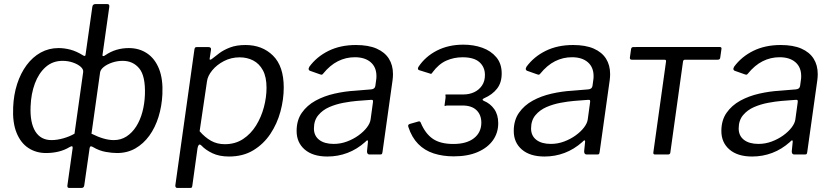

<svg xmlns="http://www.w3.org/2000/svg" viewBox="-20 -762 4106 947"><path d="M321.1 165Q310.8 165 312.4 152.4L338.3 -31.4Q339.3 -38.2 335.9 -40Q332.5 -41.9 323.6 -36.8Q298.4 -21.4 268.9 -14.3Q239.4 -7.2 207.2 -7.2Q157.8 -7.2 120 -32.1Q82.1 -56.9 61.7 -107.1Q41.3 -157.2 44.9 -232.9Q47.4 -294.6 64.5 -347.7Q81.7 -400.8 111.2 -440.7Q140.7 -480.6 180.8 -502.8Q220.9 -524.9 268.6 -524.9Q297.4 -524.9 327.2 -517.1Q357 -509.3 390 -488.7Q400.8 -482.1 401.8 -491.4L435.3 -727.5Q436.8 -742 451.2 -742H508.8Q521.3 -742 519 -727.7L485.6 -491.4Q484.6 -486.1 488.5 -485.4Q492.4 -484.7 497.7 -488.7Q525.5 -507.8 554.7 -516.4Q583.9 -524.9 615.3 -524.9Q666.8 -524.9 705.6 -498.8Q744.3 -472.7 764.4 -422.3Q784.5 -371.9 781 -297.4Q778.2 -238.5 761.9 -185.7Q745.5 -132.9 716.7 -93Q687.9 -53.2 648 -30.2Q608.1 -7.2 557.2 -7.2Q532.3 -7.2 500.8 -12.9Q469.3 -18.5 438.4 -36.8Q431.3 -41.2 427.2 -40Q423 -38.9 422 -31.4L395.6 152.2Q394 165 381.8 165ZM234 -71Q261.3 -71 292.2 -79.7Q323.2 -88.5 347.5 -102.6L390.2 -406.3Q392.2 -420.2 377.6 -433Q363 -445.7 339.1 -453.8Q315.2 -461.9 288.8 -461.9Q239.7 -461.9 205.3 -431.4Q170.9 -400.9 152 -350.1Q133.1 -299.2 130.9 -237.5Q127.4 -157.5 154 -114.2Q180.7 -71 234 -71ZM541.2 -71Q576.3 -71 604.1 -89Q631.8 -107 651.7 -138.1Q671.5 -169.3 682.3 -209.6Q693.1 -250 694.8 -295.5Q697.8 -387.1 666.9 -424.5Q636 -461.9 585.1 -461.9Q558.2 -461.9 533.2 -453.4Q508.2 -444.9 491.9 -431.9Q475.7 -418.8 473.7 -404.9L431.2 -102.6Q464 -86.3 490.8 -78.7Q517.5 -71 541.2 -71Z M853.6 165Q848.5 165 846.2 160.5Q843.8 156 845.1 150L938.7 -516.5Q940 -525.2 942.5 -527.6Q945.1 -530 954.5 -530H1006.9Q1014.3 -530 1018.2 -526.6Q1022 -523.3 1020.7 -516.1L1014.1 -473.3Q1013.1 -467.3 1016.8 -467.4Q1020.6 -467.4 1027.6 -473.2Q1040.4 -483.4 1061.3 -499.3Q1082.1 -515.2 1114.1 -527.6Q1146 -540 1190.9 -540Q1273.6 -540 1326.6 -487.6Q1379.5 -435.3 1379.5 -330.4Q1379.5 -271.8 1363.2 -211.6Q1346.8 -151.4 1313.5 -101.5Q1280.2 -51.6 1229.5 -20.8Q1178.8 10 1109.6 10Q1061.7 10 1027.9 -6.1Q994.1 -22.2 973.9 -43.8Q965.4 -52.1 960.8 -47.5Q956.3 -42.8 954.3 -31.4L928.5 154.6Q927.5 161 925.6 163Q923.7 165 917.6 165H853.6ZM1088.9 -50.8Q1140.4 -50.8 1179 -76.3Q1217.5 -101.8 1243.1 -143.1Q1268.6 -184.4 1281.6 -233.3Q1294.6 -282.2 1294.6 -329.1Q1294.6 -382.2 1276.7 -415.3Q1258.8 -448.3 1228.9 -463.7Q1199 -479.2 1161.9 -479.2Q1119.9 -479.2 1084.5 -460.7Q1049 -442.3 1026.7 -414.9Q1004.4 -387.5 1001 -361.3L964.6 -114.8Q990.9 -84.5 1020.7 -67.7Q1050.5 -50.8 1088.9 -50.8Z M1781.3 -61.7Q1740.4 -25.3 1693.5 -7.7Q1646.6 10 1594.6 10Q1523.2 10 1483.1 -24.4Q1443 -58.8 1443 -115.8Q1443 -169 1468.7 -205.7Q1494.4 -242.4 1536.4 -265.5Q1578.5 -288.5 1629.6 -300.1Q1680.7 -311.7 1731.3 -314.6L1810 -321.1Q1829 -322.6 1831.3 -338.2L1835 -365.4Q1836 -370.8 1836.4 -376.1Q1836.7 -381.4 1836.7 -386.6Q1836.7 -430.5 1808.3 -455.1Q1779.9 -479.7 1730.1 -479.7Q1685.8 -479.7 1646.6 -460Q1607.3 -440.2 1573.2 -398.1Q1570.2 -394.3 1567.3 -393.7Q1564.5 -393.2 1558.8 -395.2L1507.9 -413.2Q1504.2 -415.2 1502.6 -419.3Q1501 -423.5 1505.7 -432.7Q1542 -482.3 1600.5 -511.2Q1658.9 -540 1735.8 -540Q1796.9 -540 1837.3 -522.4Q1877.7 -504.7 1898 -472.7Q1918.3 -440.7 1918.3 -396.6Q1918.3 -389.6 1917.8 -382.2Q1917.3 -374.8 1916.3 -366.8L1866.6 -12.3Q1865.3 -3.8 1863 -1.9Q1860.7 0 1853.3 0H1802.5Q1796 0 1793 -4.3Q1790 -8.6 1790.2 -16.1L1795 -63.6Q1794.5 -76.9 1781.3 -61.7ZM1819.4 -256.8Q1820.6 -265.1 1818.6 -267.8Q1816.5 -270.5 1808.9 -269.5L1739.8 -264.2Q1710.3 -261.7 1673.7 -254.9Q1637.2 -248.1 1604.1 -233.8Q1571.1 -219.4 1549.7 -193.6Q1528.4 -167.9 1528.4 -128.2Q1528.4 -92.6 1554.2 -72.4Q1580.1 -52.2 1626 -52.2Q1659.9 -52.2 1691.4 -64Q1722.9 -75.8 1748.1 -94Q1774.1 -112.8 1789.8 -133.6Q1805.6 -154.4 1808 -173.4Z M2218.1 9.2Q2163.6 9.2 2118.8 -5.4Q2074 -20 2042.6 -52Q2011.2 -83.9 1994.4 -135.1Q1989.7 -147.3 2001.2 -150.7L2045 -163.2Q2052.5 -164.6 2055.5 -156.1Q2077.7 -103 2114.7 -77.5Q2151.8 -51.9 2216 -51.9Q2281.7 -51.9 2317.9 -80.5Q2354.1 -109 2354.1 -157.5Q2353.8 -196 2330 -218.8Q2306.3 -241.6 2261 -241.6H2188.6Q2181.8 -241.9 2177.7 -239.9Q2173.5 -237.9 2172.5 -241.6L2177.6 -280.3Q2178.2 -287.8 2176.9 -291.9Q2175.7 -296.1 2179.4 -296.1H2265.7Q2294.7 -296.1 2318.6 -307.2Q2342.4 -318.3 2357.3 -340Q2372.1 -361.7 2371.8 -392.5Q2371.8 -430.9 2345 -455.2Q2318.2 -479.5 2261.5 -479.5Q2218.6 -479.5 2181.2 -462.9Q2143.9 -446.3 2113.5 -405.4Q2108 -394.6 2101.1 -399.1L2046.5 -416.2Q2041.5 -418.2 2041.3 -422.8Q2041 -427.3 2044.3 -432.7Q2077.6 -483 2134.7 -512.4Q2191.8 -541.7 2265.7 -541.7Q2316 -541.7 2358.6 -526.6Q2401.2 -511.4 2427.7 -480Q2454.3 -448.6 2454.5 -400.5Q2454.8 -354.4 2431.6 -324.8Q2408.5 -295.1 2368.2 -277.6Q2361.4 -274.8 2360.4 -271.3Q2359.5 -267.7 2365.6 -264.9Q2397.9 -251.8 2417.5 -224.2Q2437.2 -196.6 2437.4 -155.1Q2437.7 -107.9 2411.9 -70.9Q2386 -33.9 2336.9 -12.4Q2287.7 9.2 2218.1 9.2Z M2852.3 -61.7Q2811.4 -25.3 2764.5 -7.7Q2717.6 10 2665.6 10Q2594.2 10 2554.1 -24.4Q2514 -58.8 2514 -115.8Q2514 -169 2539.7 -205.7Q2565.4 -242.4 2607.4 -265.5Q2649.5 -288.5 2700.6 -300.1Q2751.7 -311.7 2802.3 -314.6L2881 -321.1Q2900 -322.6 2902.3 -338.2L2906 -365.4Q2907 -370.8 2907.4 -376.1Q2907.7 -381.4 2907.7 -386.6Q2907.7 -430.5 2879.3 -455.1Q2850.9 -479.7 2801.1 -479.7Q2756.8 -479.7 2717.6 -460Q2678.3 -440.2 2644.2 -398.1Q2641.2 -394.3 2638.3 -393.7Q2635.5 -393.2 2629.8 -395.2L2578.9 -413.2Q2575.2 -415.2 2573.6 -419.3Q2572 -423.5 2576.7 -432.7Q2613 -482.3 2671.5 -511.2Q2729.9 -540 2806.8 -540Q2867.9 -540 2908.3 -522.4Q2948.7 -504.7 2969 -472.7Q2989.3 -440.7 2989.3 -396.6Q2989.3 -389.6 2988.8 -382.2Q2988.3 -374.8 2987.3 -366.8L2937.6 -12.3Q2936.3 -3.8 2934 -1.9Q2931.7 0 2924.3 0H2873.5Q2867 0 2864 -4.3Q2861 -8.6 2861.2 -16.1L2866 -63.6Q2865.5 -76.9 2852.3 -61.7ZM2890.4 -256.8Q2891.6 -265.1 2889.6 -267.8Q2887.5 -270.5 2879.9 -269.5L2810.8 -264.2Q2781.3 -261.7 2744.7 -254.9Q2708.2 -248.1 2675.1 -233.8Q2642.1 -219.4 2620.7 -193.6Q2599.4 -167.9 2599.4 -128.2Q2599.4 -92.6 2625.2 -72.4Q2651.1 -52.2 2697 -52.2Q2730.9 -52.2 2762.4 -64Q2793.9 -75.8 2819.1 -94Q2845.1 -112.8 2860.8 -133.6Q2876.6 -154.4 2879 -173.4Z M3519.7 -467.5H3358.8Q3350.4 -467.5 3348.9 -458.8L3286.3 -9.6Q3285.3 0 3274.6 0H3210.6Q3201 0 3202.5 -10.4L3264.9 -457.5Q3265.9 -462.8 3264.1 -465.2Q3262.3 -467.5 3256.9 -467.5H3096.1Q3085.9 -467.5 3086.7 -477.9L3092.7 -520.4Q3094.4 -530 3104.4 -530L3529.3 -530.3Q3540.2 -530.3 3538.5 -520.7L3532.4 -477.9Q3531.6 -467.5 3519.7 -467.5Z M3876.3 -61.7Q3835.4 -25.3 3788.5 -7.7Q3741.6 10 3689.6 10Q3618.2 10 3578.1 -24.4Q3538 -58.8 3538 -115.8Q3538 -169 3563.7 -205.7Q3589.4 -242.4 3631.4 -265.5Q3673.5 -288.5 3724.6 -300.1Q3775.7 -311.7 3826.3 -314.6L3905 -321.1Q3924 -322.6 3926.3 -338.2L3930 -365.4Q3931 -370.8 3931.4 -376.1Q3931.7 -381.4 3931.7 -386.6Q3931.7 -430.5 3903.3 -455.1Q3874.9 -479.7 3825.1 -479.7Q3780.8 -479.7 3741.6 -460Q3702.3 -440.2 3668.2 -398.1Q3665.2 -394.3 3662.3 -393.7Q3659.5 -393.2 3653.8 -395.2L3602.9 -413.2Q3599.2 -415.2 3597.6 -419.3Q3596 -423.5 3600.7 -432.7Q3637 -482.3 3695.5 -511.2Q3753.9 -540 3830.8 -540Q3891.9 -540 3932.3 -522.4Q3972.7 -504.7 3993 -472.7Q4013.3 -440.7 4013.3 -396.6Q4013.3 -389.6 4012.8 -382.2Q4012.3 -374.8 4011.3 -366.8L3961.6 -12.3Q3960.3 -3.8 3958 -1.9Q3955.7 0 3948.3 0H3897.5Q3891 0 3888 -4.3Q3885 -8.6 3885.2 -16.1L3890 -63.6Q3889.5 -76.9 3876.3 -61.7ZM3914.4 -256.8Q3915.6 -265.1 3913.6 -267.8Q3911.5 -270.5 3903.9 -269.5L3834.8 -264.2Q3805.3 -261.7 3768.7 -254.9Q3732.2 -248.1 3699.1 -233.8Q3666.1 -219.4 3644.7 -193.6Q3623.4 -167.9 3623.4 -128.2Q3623.4 -92.6 3649.2 -72.4Q3675.1 -52.2 3721 -52.2Q3754.9 -52.2 3786.4 -64Q3817.9 -75.8 3843.1 -94Q3869.1 -112.8 3884.8 -133.6Q3900.6 -154.4 3903 -173.4Z"/></svg>

Font: Libre Franklin Thin
Style: Italic
Weight: 100
Italic angle: -8°
Designer: Pablo Impallari, Rodrigo Fuenzalida, Nhung Nguyen
Foundry: Impallari Type
Version: Version 3.000